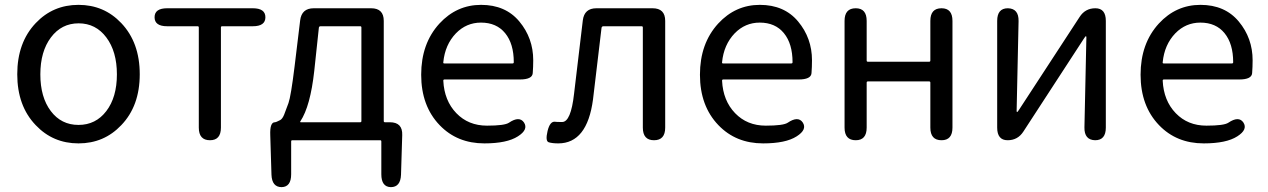

<svg xmlns="http://www.w3.org/2000/svg" viewBox="-20 -577 5216 790"><path d="M127 -62Q51 -141 51 -271.5Q51 -402 127 -482Q198 -557 303 -557Q408 -557 479 -482Q555 -402 555 -271.5Q555 -141 479 -62Q408 13 303 13Q198 13 127 -62ZM189 -120Q232 -63 303 -63Q374 -63 417.5 -120Q461 -177 461 -271Q461 -365 417.5 -423Q374 -481 303.5 -481Q233 -481 189.5 -423Q146 -365 146 -271Q146 -177 189 -120Z M844 0Q798 0 798 -52V-464Q798 -469 793 -469H668Q616 -469 616 -506Q616 -543 668 -543H1020Q1072 -543 1072 -506Q1072 -469 1020 -469H894Q889 -469 889 -464V-52Q889 0 844 0Z M1139 193Q1099 193 1097 142L1092 -21Q1090 -74 1111 -74Q1116 -74 1133 -83Q1142 -88 1149 -105Q1158 -129 1167 -153Q1177 -181 1192 -303L1215 -493Q1221 -543 1271 -543H1507Q1559 -543 1559 -491V-79Q1559 -74 1564 -74H1584Q1637 -74 1635 -21L1630 142Q1628 193 1588 193Q1549 192 1549 140V5Q1549 0 1544 0H1183Q1178 0 1178 5V140Q1178 192 1139 193ZM1216 -78Q1213 -74 1218 -74H1462Q1467 -74 1467 -79V-464Q1467 -469 1462 -469H1299Q1293 -469 1292 -463L1273 -285Q1257 -140 1216 -78Z M1973 13Q1861 13 1789 -62Q1713 -141 1713 -269.5Q1713 -398 1788 -480Q1859 -557 1959.5 -557Q2060 -557 2117 -488.5Q2174 -420 2174 -329Q2174 -302 2172 -276Q2170 -250 2119 -250H1809Q1804 -250 1804 -245Q1808 -163 1857.5 -111.5Q1907 -60 1984 -60Q2056 -60 2074 -72Q2117 -101 2136 -73Q2155 -44 2111 -16Q2066 13 1973 13ZM1804 -321Q1803 -316 1808 -316H2089Q2094 -316 2094 -321Q2094 -397 2058.5 -440.5Q2023 -484 1959 -484Q1899 -484 1856 -440Q1811 -393 1804 -321Z M2277 13Q2253 13 2238 8.5Q2223 4 2233 -38Q2243 -79 2264 -76Q2269 -75 2293 -75Q2329 -75 2342 -191L2378 -493Q2384 -543 2434 -543H2665Q2717 -543 2717 -491V-52Q2717 0 2671 0Q2625 0 2625 -52V-464Q2625 -469 2620 -469H2463Q2456 -469 2455 -462L2420 -168Q2396 13 2277 13Z M3120 13Q3008 13 2936 -62Q2860 -141 2860 -269.5Q2860 -398 2935 -480Q3006 -557 3106.5 -557Q3207 -557 3264 -488.5Q3321 -420 3321 -329Q3321 -302 3319 -276Q3317 -250 3266 -250H2956Q2951 -250 2951 -245Q2955 -163 3004.5 -111.5Q3054 -60 3131 -60Q3203 -60 3221 -72Q3264 -101 3283 -73Q3302 -44 3258 -16Q3213 13 3120 13ZM2951 -321Q2950 -316 2955 -316H3236Q3241 -316 3241 -321Q3241 -397 3205.5 -440.5Q3170 -484 3106 -484Q3046 -484 3003 -440Q2958 -393 2951 -321Z M3501 0Q3455 0 3455 -52V-491Q3455 -543 3501 -543Q3546 -543 3546 -491V-328Q3546 -323 3551 -323H3803Q3808 -323 3808 -328V-491Q3808 -543 3854 -543Q3899 -543 3899 -491V-52Q3899 0 3854 0Q3808 0 3808 -52V-237Q3808 -242 3803 -242H3551Q3546 -242 3546 -237V-52Q3546 0 3501 0Z M4126 0Q4083 0 4083 -52V-491Q4083 -543 4127 -543Q4172 -542 4171 -490L4163 -121Q4163 -116 4165 -116Q4167 -116 4174 -127L4422 -507Q4445 -543 4487 -543Q4530 -543 4530 -491V-52Q4530 0 4486 0Q4441 -1 4442 -53L4450 -423Q4450 -428 4448 -428Q4446 -428 4439 -417L4191 -36Q4168 0 4126 0Z M4933 13Q4821 13 4749 -62Q4673 -141 4673 -269.5Q4673 -398 4748 -480Q4819 -557 4919.5 -557Q5020 -557 5077 -488.5Q5134 -420 5134 -329Q5134 -302 5132 -276Q5130 -250 5079 -250H4769Q4764 -250 4764 -245Q4768 -163 4817.5 -111.5Q4867 -60 4944 -60Q5016 -60 5034 -72Q5077 -101 5096 -73Q5115 -44 5071 -16Q5026 13 4933 13ZM4764 -321Q4763 -316 4768 -316H5049Q5054 -316 5054 -321Q5054 -397 5018.5 -440.5Q4983 -484 4919 -484Q4859 -484 4816 -440Q4771 -393 4764 -321Z"/></svg>

Font: Resource Han Rounded HK
Style: Regular
Weight: 400
Designer: Cyano Hao (round all glyphs); Ryoko NISHIZUKA  (kana, bopomofo & ideographs); Paul D. Hunt (Latin, Greek & Cyrillic); Sa
Foundry: Cyano Hao
Version: 0.990